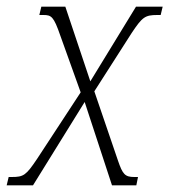

<svg xmlns="http://www.w3.org/2000/svg" viewBox="-55 -556 508 576"><path d="M-35 0H44L199 -250L281 0H354L359 -25H348C320 -25 313 -33 299 -74L228 -282L340 -457C372 -505 380 -511 417 -511H427L433 -536H353L216 -312L141 -536H69L63 -511H75C99 -511 106 -507 126 -449L187 -279L56 -79C23 -30 16 -25 -20 -25H-29Z"/></svg>

Font: Noto Serif Condensed ExtraLight
Style: Italic
Weight: 200
Width: 3
Italic angle: -12°
Designer: Monotype Design Team
Foundry: Monotype Imaging Inc.
Version: Version 2.013